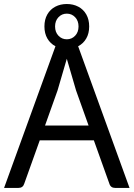

<svg xmlns="http://www.w3.org/2000/svg" viewBox="-20 -923 656 943"><path d="M616.2 0H545.9Q523.4 0 517.1 -21L440.9 -233.9H175.3L99.1 -21Q92.8 0 70.3 0H0L252.4 -695.8Q227.1 -709 212.6 -733.9Q198.2 -758.8 198.2 -793Q198.2 -827.1 212.4 -852.1Q226.6 -877 251.5 -890.1Q276.4 -903.3 308.1 -903.3Q339.8 -903.3 364.7 -890.1Q389.6 -877 403.8 -852.1Q418 -827.1 418 -793Q418 -758.8 403.6 -733.9Q389.2 -709 363.8 -695.8ZM250.5 -793Q250.5 -765.1 267.1 -747.6Q283.7 -730 308.1 -730Q332.5 -730 349.1 -747.6Q365.7 -765.1 365.7 -793Q365.7 -820.8 349.1 -838.4Q332.5 -856 308.1 -856Q283.7 -856 267.1 -838.4Q250.5 -820.8 250.5 -793ZM415 -306.6 353.5 -479 308.1 -634.3 262.7 -479 201.2 -306.6Z"/></svg>

Font: Lycee Sans
Style: Regular
Weight: 400
Designer: Justin Alvin
Foundry: Alkove Design
Version: Version 1.030